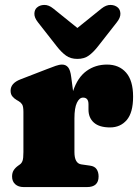

<svg xmlns="http://www.w3.org/2000/svg" viewBox="-20 -759 570 779"><path d="M269 -446 276.5 -389.5Q295 -445 331 -471Q367 -497 414 -497Q463 -497 491.5 -464.5Q520 -432 520 -367Q520 -302 494.2 -272Q468.5 -242 426.5 -242Q383 -242 361 -261.5Q339 -281 339 -314.5V-336Q339 -363 317 -363Q302 -363 292 -342Q282 -321 282 -279V-142Q282 -96 310 -92L345 -87Q364 -84.5 372 -72.5Q380 -60.5 380 -43Q380 0 333 0H76Q54.5 0 41.8 -11.5Q29 -23 29 -43Q29 -58 35.5 -68.2Q42 -78.5 54 -87L61 -92Q68 -97 71.5 -106.8Q75 -116.5 75 -142V-305Q75 -327.5 69.5 -335.8Q64 -344 55 -349L48 -353Q37 -359.5 30 -368.2Q23 -377 23 -391Q23 -421.5 63 -437L169 -478Q191 -486.5 205.8 -491.8Q220.5 -497 232 -497Q247 -497 256.2 -486Q265.5 -475 269 -446ZM378 -571.5Q359 -547 340.2 -533.5Q321.5 -520 294 -520Q266.5 -520 247.8 -533.5Q229 -547 210 -571.5L134 -668.5Q119 -687.5 119.5 -703.5Q120 -719.5 129.5 -728Q141 -738.5 159.2 -739Q177.5 -739.5 196 -724.5L294 -645.5L392 -724.5Q411 -739.5 429 -739Q447 -738.5 458.5 -728Q468 -719.5 468.5 -703.5Q469 -687.5 454 -668.5Z"/></svg>

Font: Fraunces 9pt SuperSoft Black
Style: Regular
Weight: 900
Version: Version 1.000;[b76b70a41]